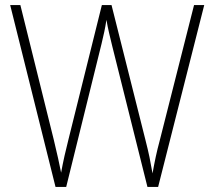

<svg xmlns="http://www.w3.org/2000/svg" viewBox="-20 -827 841 754"><path d="M782 -807 601 -93H559L421 -645Q414 -674 408.5 -697Q403 -720 398 -749Q394 -723 389.5 -702Q385 -681 379 -656L240 -93H198L20 -807H60L191 -279Q201 -237 208 -206Q215 -175 220 -149Q226 -182 233.5 -215.5Q241 -249 249 -280L380 -807H418L551 -278Q561 -239 567 -210Q573 -181 579 -146Q585 -180 591.5 -210.5Q598 -241 608 -278L742 -807Z"/></svg>

Font: Noto Sans Telugu UI SemiCondensed ExtraLight
Style: Regular
Weight: 200
Width: 4
Designer: Jelle Bosma - Monotype Design Team
Foundry: Monotype Imaging Inc.
Version: Version 2.005; ttfautohint (v1.8.4.7-5d5b)